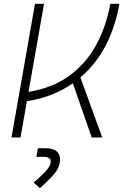

<svg xmlns="http://www.w3.org/2000/svg" viewBox="-20 -713 639 996"><path d="M39.6 0 161.6 -693.4H208.5L127.9 -236.3Q255.4 -257.3 342.3 -322Q429.2 -386.7 480.5 -482.7Q531.7 -578.6 552.2 -693.4H599.1Q579.6 -576.7 529.1 -478.5Q478.5 -380.4 397 -311.5L510.3 0H455.6L357.9 -280.8Q308.1 -246.1 248.3 -222.4Q188.5 -198.7 119.6 -188L86.4 0ZM187 262.7 154.3 233.9Q186 207.5 214.6 178Q243.2 148.4 243.2 124.5Q243.2 100.6 205.6 100.6H168.9L176.8 55.7H213.4Q291.5 55.7 291.5 114.7Q291.5 153.8 260.5 189.9Q229.5 226.1 187 262.7Z"/></svg>

Font: Cascadia Mono ExtraLight
Style: Italic
Weight: 200
Italic angle: -10°
Monospace: yes
Designer: Aaron Bell
Foundry: Saja Typeworks
Version: Version 2404.023; ttfautohint (v1.8.4)